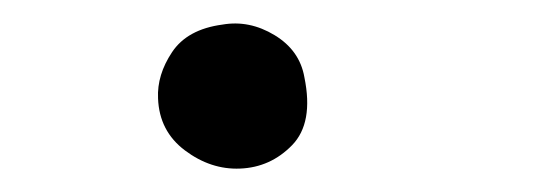

<svg xmlns="http://www.w3.org/2000/svg" viewBox="-20 -154 462 164"><path d="M240 -88Q248 -49 229.5 -30Q211 -11 185 -10Q160 -9 138 -25.5Q116 -42 115 -70Q114 -90 127 -109.5Q140 -129 170 -133Q193 -137 214.5 -124Q236 -111 240 -88Z"/></svg>

Font: Yuji Syuku
Style: Regular
Weight: 400
Designer: Kataoka Yuji
Foundry: Kinuta Font Factory
Version: Version 3.002